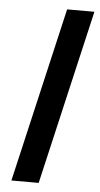

<svg xmlns="http://www.w3.org/2000/svg" viewBox="-52 -737 401 771"><g transform="rotate(5 148.5 -352.0)"><path d="M297 -704 134 0H24L187 -704Z"/></g></svg>

Font: Prodigy Sans Medium
Style: Italic
Weight: 500
Italic angle: -13°
Designer: Wei Huang
Foundry: Wei Huang
Version: Version 1.003; ttfautohint (v1.8.3)